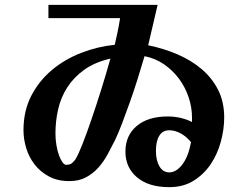

<svg xmlns="http://www.w3.org/2000/svg" viewBox="-20 -694 1040 793"><path d="M180 -619V-674H631L592 -507Q656 -494 713 -469.5Q770 -445 813 -408.5Q856 -372 881 -322.5Q906 -273 906 -209Q906 -160 892 -108.5Q878 -57 850 -15.5Q822 26 779.5 52.5Q737 79 679 79Q594 79 546 38.5Q498 -2 498 -68Q498 -134 544.5 -173.5Q591 -213 673 -213Q700 -213 726 -207Q752 -201 773 -190V-209Q773 -251 759 -292.5Q745 -334 719.5 -368.5Q694 -403 658 -428Q622 -453 577 -462Q563 -414 547.5 -365Q532 -316 516 -271Q500 -226 485 -186.5Q470 -147 456 -117Q441 -87 424.5 -56.5Q408 -26 386 -1.5Q364 23 335 38.5Q306 54 266 54Q218 54 182.5 35Q147 16 123.5 -14Q100 -44 88.5 -81.5Q77 -119 77 -156Q77 -236 109 -298Q141 -360 194 -404.5Q247 -449 315 -475.5Q383 -502 454 -509Q459 -531 465 -559Q471 -587 476 -619ZM436 -452Q371 -437 327.5 -405.5Q284 -374 257.5 -332.5Q231 -291 220 -242Q209 -193 209 -143Q209 -118 213 -94.5Q217 -71 223.5 -53Q230 -35 238 -24Q246 -13 254 -13Q258 -13 267.5 -15Q277 -17 291 -35Q303 -54 320.5 -98.5Q338 -143 358 -201.5Q378 -260 398.5 -325.5Q419 -391 436 -452ZM769 -107Q749 -131 725.5 -143.5Q702 -156 679 -156Q652 -156 638 -133.5Q624 -111 624 -71Q624 -32 638.5 -7Q653 18 679 18Q708 18 733 -14.5Q758 -47 769 -107Z"/></svg>

Font: Cafe24 ClassicType
Style: Regular
Weight: 400
Designer: Cafe24 thkim, hmlim, mnelim & 4IR
Foundry: Cafe24
Version: Version 1.000